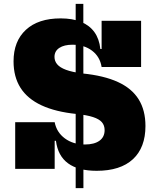

<svg xmlns="http://www.w3.org/2000/svg" viewBox="-20 -872 813 992"><path d="M410.5 -852 411 100H371V-852ZM479.5 10.5Q384.5 10.5 331.8 -28Q279 -66.5 269 -144.5H246L262.5 -240.5Q272.5 -188.5 315 -157Q357.5 -125.5 418.5 -125.5Q467 -125.5 493.8 -144.8Q520.5 -164 520.5 -199.5Q520.5 -224.5 506.2 -240.8Q492 -257 460.5 -267.2Q429 -277.5 376.5 -283Q267 -294 194.5 -327.8Q122 -361.5 86 -418.2Q50 -475 50 -555Q50 -659 113.8 -718Q177.5 -777 293.5 -777Q355 -777 398.8 -759Q442.5 -741 467.8 -706Q493 -671 498.5 -619H521.5L505 -526Q496.5 -579 455.8 -610Q415 -641 354.5 -641Q311.5 -641 286.5 -624.5Q261.5 -608 261.5 -578Q261.5 -556.5 275.5 -539.8Q289.5 -523 321.2 -511.2Q353 -499.5 406 -492.5Q516.5 -481.5 588.8 -448.5Q661 -415.5 696.2 -359Q731.5 -302.5 731.5 -221Q731.5 -109.5 666.8 -49.5Q602 10.5 479.5 10.5ZM58.5 0.5V-240.5H262.5V0.5ZM505 -526V-764.5H709V-526Z"/></svg>

Font: Hepta Slab ExtraLight ExtraBold
Style: Regular
Weight: 800
Version: Version 1.102